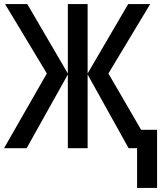

<svg xmlns="http://www.w3.org/2000/svg" viewBox="-23 -734 811 951"><path d="M721 -714 514 -370 676 -91H755V197H656V0H614L411 -365V0H313V-365L109 0H-3L209 -370L2 -714H112L313 -370V-714H411V-370L612 -714Z"/></svg>

Font: Noto Sans Condensed Medium
Style: Regular
Weight: 500
Width: 3
Designer: Monotype Design Team
Foundry: Monotype Imaging Inc.
Version: Version 2.013; ttfautohint (v1.8.4.7-5d5b)